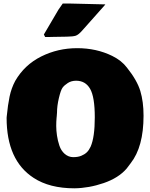

<svg xmlns="http://www.w3.org/2000/svg" viewBox="-20 -1028 843 1077"><path d="M297.9 -371.1Q297.9 -370.6 297.4 -368.7V-367.2Q295.4 -346.7 295.4 -321.3Q295.4 -295.9 299.6 -267.6Q303.7 -239.3 313.2 -210.9Q322.8 -182.6 342.8 -165Q364.3 -146.5 390.9 -146.5Q417.5 -146.5 435.8 -154.1Q454.1 -161.6 466.6 -173.3Q479 -185.1 488.3 -205.1Q511.7 -258.3 511.7 -370.1Q511.7 -483.9 485.6 -529.5Q459.5 -575.2 406.7 -575.2Q380.4 -575.2 360.6 -562.5Q340.8 -549.8 330.8 -536.1Q320.8 -522.5 310.3 -478Q299.8 -433.6 299.8 -396ZM17.1 -367.2 18.1 -377.9Q23.9 -439 33.7 -486.1Q43.5 -533.2 65.4 -574.2Q117.7 -664.6 211.2 -711.2Q304.7 -757.8 412.8 -757.8Q521 -757.8 609.4 -714.4Q662.1 -688.5 691.9 -648.9Q749 -577.6 767.1 -517.6Q785.2 -457.5 785.2 -378.9Q785.2 -204.1 712.9 -112.3L690.4 -82.5Q645 -29.8 562 -1.2Q479 27.3 397.5 28.3Q257.8 28.3 168.5 -30.3Q17.1 -128.4 17.1 -367.2ZM265.1 -820.8 257.3 -820.3H233.4L226.1 -834.5L308.1 -974.1Q329.1 -1004.9 332 -1008.3H366.2L570.3 -1003.4V-1002Q550.8 -979.5 506.3 -929.9Q461.9 -880.4 440.9 -856.4Q419.9 -832.5 404.5 -827.6Q389.2 -822.8 354.5 -822.3Z"/></svg>

Font: Bowlby One
Style: Regular
Weight: 400
Designer: vernon adams
Foundry: vernon adams
Version: Version 1.000